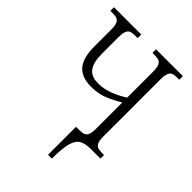

<svg xmlns="http://www.w3.org/2000/svg" viewBox="-258 -838 1174 1174"><g transform="rotate(45 328.5 -251.5)"><path d="M376 -32H404Q430 -32 444 -38Q458 -44 464.5 -61Q471 -78 471 -112V-337Q414 -304 370 -287Q326 -270 267 -270Q185 -270 146.5 -315.5Q108 -361 108 -456V-604Q108 -637 101 -654Q94 -671 80 -676.5Q66 -682 41 -682H23V-713H259V-682H239Q213 -682 199.5 -676.5Q186 -671 179 -653.5Q172 -636 172 -602V-458Q172 -386 198 -350.5Q224 -315 283 -315Q332 -315 377.5 -332Q423 -349 471 -379V-602Q471 -636 464 -653.5Q457 -671 443.5 -676.5Q430 -682 404 -682H387V-713H619V-682H603Q577 -682 563.5 -676.5Q550 -671 543 -653.5Q536 -636 536 -602V-108Q536 -75 543 -58.5Q550 -42 563.5 -36.5Q577 -31 603 -31H619V0H538Q486 0 459.5 16.5Q433 33 421 77.5Q409 122 409 210H376Z"/></g></svg>

Font: Noto Serif NarrowLight
Style: Regular
Weight: 300
Width: 4
Designer: Monotype Design Team
Foundry: Monotype Imaging Inc.
Version: Version 1.001